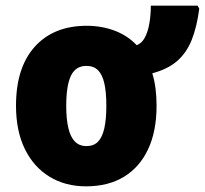

<svg xmlns="http://www.w3.org/2000/svg" viewBox="-20 -655 731 685"><path d="M538.6 -277.8Q538.6 -187 508.5 -122.8Q478.5 -58.6 422.4 -24.4Q366.2 9.8 287.1 9.8Q212.9 9.8 156.5 -24.7Q100.1 -59.1 68.6 -123.5Q37.1 -188 37.1 -277.8Q37.1 -414.1 104.2 -488.5Q171.4 -563 289.6 -563Q342.3 -563 388.7 -545.7Q435.1 -528.3 467.8 -493.7Q485.8 -500.5 496.8 -521Q507.8 -541.5 512.9 -571.5Q518.1 -601.6 518.1 -634.8H685.1L690.9 -624Q682.6 -559.6 664.1 -512.9Q645.5 -466.3 611.6 -437Q577.6 -407.7 523.4 -393.6Q531.2 -367.7 534.9 -339.1Q538.6 -310.5 538.6 -277.8ZM216.3 -276.9Q216.3 -230 223.9 -198Q231.4 -166 247.3 -149.9Q263.2 -133.8 288.6 -133.8Q314.5 -133.8 329.8 -149.7Q345.2 -165.5 352.3 -197.8Q359.4 -230 359.4 -277.8Q359.4 -326.2 352.3 -357.4Q345.2 -388.7 329.8 -404.3Q314.5 -419.9 288.1 -419.9Q250 -419.9 233.2 -385Q216.3 -350.1 216.3 -276.9Z"/></svg>

Font: Open Sans SemiCondensed ExtraBold
Style: Regular
Weight: 800
Width: 4
Designer: Monotype Design Team
Foundry: Monotype Imaging Inc.
Version: Version 3.000